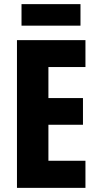

<svg xmlns="http://www.w3.org/2000/svg" viewBox="-20 -908 474 928"><path d="M369 -888H84V-784H369ZM393 0V-131H214V-305H381V-434H214V-584H393V-714H62V0Z"/></svg>

Font: Noto Sans Georgian ExtraCondensed ExtraBold
Style: Regular
Weight: 800
Width: 2
Designer: Monotype Design Team, Akaki Razmadze
Foundry: Google LLC
Version: Version 2.005